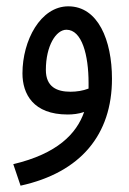

<svg xmlns="http://www.w3.org/2000/svg" viewBox="-20 -357 409 607"><path d="M45 230C236 188 334 68 334 -108C334 -230 290 -337 196 -337C108 -337 51 -229 51 -125C51 -60 85 5 194 5C210 5 229 3 246 -3C222 66 161 129 22 162ZM125 -136C125 -212 157 -263 190 -263C239 -263 260 -183 260 -95C260 -89 260 -83 260 -77C242 -70 222 -67 203 -67C160 -67 125 -82 125 -136Z"/></svg>

Font: Noto Sans Arabic ExtCond
Style: Regular
Weight: 400
Width: 2
Designer: Monotype Design Team, Nadine Chahine, Nizar Qandah and Khaled Hosny
Foundry: Monotype Imaging Inc.
Version: Version 2.012